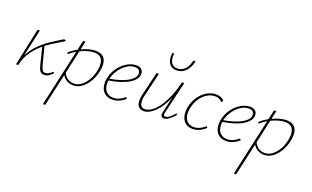

<svg xmlns="http://www.w3.org/2000/svg" viewBox="-97 -1169 3197 1968"><g transform="rotate(20 1501.5 -184.5)"><path d="M429 -60 441 -48Q416 -21 394.5 -8.5Q373 4 347 4Q319 4 304 -15Q289 -34 278 -80L233 -261Q170 -209 126.5 -145.5Q83 -82 66 0H42L129 -408H154L89 -113Q121 -178 171 -229.5Q221 -281 271.5 -316Q322 -351 392 -394L420 -411L443 -399L392 -368Q299 -313 252 -277L301 -87Q311 -49 322 -34Q333 -19 354 -19Q390 -19 429 -60Z M882 -288Q882 -266 875 -226Q862 -166 832 -113.5Q802 -61 759 -29Q716 3 666 3Q626 3 594.5 -15Q563 -33 545 -65L466 289H441L579 -332Q540 -310 505 -279L495 -293Q536 -330 584 -356L607 -460L632 -462L612 -370Q697 -410 765 -410Q823 -410 852.5 -379Q882 -348 882 -288ZM855 -283Q855 -388 757 -388Q726 -388 686.5 -377.5Q647 -367 607 -347L551 -92Q567 -58 596 -37.5Q625 -17 664 -17Q726 -17 777.5 -74.5Q829 -132 848 -221Q855 -261 855 -283Z M1283 -345Q1283 -286 1206 -238Q1129 -190 989 -168Q987 -148 987 -138Q987 -83 1015.5 -50.5Q1044 -18 1096 -18Q1159 -18 1218 -71L1231 -56Q1166 3 1092 3Q1031 3 996.5 -34Q962 -71 962 -135Q962 -165 969 -194Q982 -252 1018.5 -302Q1055 -352 1105 -382Q1155 -412 1205 -412Q1246 -412 1264.5 -393Q1283 -374 1283 -345ZM1257 -341Q1257 -361 1244 -375.5Q1231 -390 1198 -390Q1154 -390 1112 -362.5Q1070 -335 1038.5 -290Q1007 -245 994 -195L992 -188Q1107 -207 1177 -244.5Q1247 -282 1256 -326Q1257 -330 1257 -341Z M1772 -77Q1736 -37 1707.5 -16.5Q1679 4 1654 4Q1621 4 1621 -31Q1621 -43 1624 -56L1664 -227Q1615 -114 1553 -55Q1491 4 1434 4Q1398 4 1377.5 -19Q1357 -42 1357 -87Q1357 -116 1366 -153L1427 -408H1452L1392 -154Q1383 -117 1383 -91Q1383 -19 1441 -19Q1485 -19 1535 -63.5Q1585 -108 1630 -196Q1675 -284 1704 -408H1729L1647 -59Q1644 -47 1644 -39Q1644 -19 1662 -19Q1683 -19 1705.5 -36Q1728 -53 1760 -89ZM1506 -623Q1506 -646 1508 -658H1528Q1526 -638 1526 -629Q1526 -581 1547 -553Q1568 -525 1610 -525Q1658 -525 1691.5 -560Q1725 -595 1738 -658H1762Q1747 -588 1707 -546Q1667 -504 1609 -504Q1560 -504 1533 -535Q1506 -566 1506 -623Z M2073 -390Q2030 -390 1989 -365.5Q1948 -341 1917.5 -296.5Q1887 -252 1874 -195Q1867 -167 1867 -138Q1867 -82 1895 -50Q1923 -18 1972 -18Q2006 -18 2037.5 -32.5Q2069 -47 2095 -72L2108 -58Q2078 -29 2041.5 -12.5Q2005 4 1967 4Q1908 4 1874.5 -34Q1841 -72 1841 -137Q1841 -164 1847 -194Q1860 -256 1895 -306Q1930 -356 1978 -384Q2026 -412 2078 -412Q2138 -412 2168 -373L2150 -356Q2121 -390 2073 -390Z M2525 -345Q2525 -286 2448 -238Q2371 -190 2231 -168Q2229 -148 2229 -138Q2229 -83 2257.5 -50.5Q2286 -18 2338 -18Q2401 -18 2460 -71L2473 -56Q2408 3 2334 3Q2273 3 2238.5 -34Q2204 -71 2204 -135Q2204 -165 2211 -194Q2224 -252 2260.5 -302Q2297 -352 2347 -382Q2397 -412 2447 -412Q2488 -412 2506.5 -393Q2525 -374 2525 -345ZM2499 -341Q2499 -361 2486 -375.5Q2473 -390 2440 -390Q2396 -390 2354 -362.5Q2312 -335 2280.5 -290Q2249 -245 2236 -195L2234 -188Q2349 -207 2419 -244.5Q2489 -282 2498 -326Q2499 -330 2499 -341Z M2964 -288Q2964 -266 2957 -226Q2944 -166 2914 -113.5Q2884 -61 2841 -29Q2798 3 2748 3Q2708 3 2676.5 -15Q2645 -33 2627 -65L2548 289H2523L2661 -332Q2622 -310 2587 -279L2577 -293Q2618 -330 2666 -356L2689 -460L2714 -462L2694 -370Q2779 -410 2847 -410Q2905 -410 2934.5 -379Q2964 -348 2964 -288ZM2937 -283Q2937 -388 2839 -388Q2808 -388 2768.5 -377.5Q2729 -367 2689 -347L2633 -92Q2649 -58 2678 -37.5Q2707 -17 2746 -17Q2808 -17 2859.5 -74.5Q2911 -132 2930 -221Q2937 -261 2937 -283Z"/></g></svg>

Font: Ysabeau Extralight
Style: Italic
Weight: 200
Italic angle: -12°
Designer: Christian Thalmann (Catharsis Fonts)
Version: Version 0.003